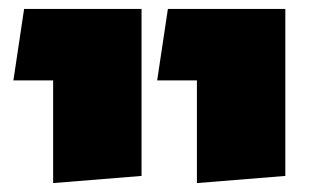

<svg xmlns="http://www.w3.org/2000/svg" viewBox="-20 -591 714 430"><path d="M421 -411H332L356 -571H619V-197L421 -181ZM99 -411H10L34 -571H297V-197L99 -181Z"/></svg>

Font: FiraGO Heavy
Style: Regular
Weight: 900
Designer: bBox Type
Foundry: bBox Type GmbH
Version: Version 1.001